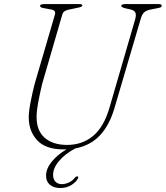

<svg xmlns="http://www.w3.org/2000/svg" viewBox="-20 -720 814 942"><path d="M517.5 -193 643.5 -626.5Q649 -647 644.2 -658Q639.5 -669 621 -673.5L596 -679Q575 -684.5 575 -690.5Q575 -700 595 -700H758.5Q773.5 -700 773.5 -692.5Q773.5 -688 770.2 -685.2Q767 -682.5 753 -680L717.5 -673Q699.5 -669.5 688 -660Q676.5 -650.5 670 -626L542 -191Q517.5 -106.5 470.5 -56.2Q423.5 -6 350 8Q301 33.5 270.8 68.5Q240.5 103.5 240.5 138.5Q240.5 160 252.5 171.8Q264.5 183.5 283.5 183.5Q300 183.5 318 175.2Q336 167 347.5 151.5Q353.5 145 359 145.5Q366.5 145.5 363 153.5Q356.5 170.5 332.2 186.5Q308 202.5 276.5 202.5Q243 202.5 224.5 186.2Q206 170 206 142Q206 108 233.2 74Q260.5 40 306.5 12.5Q299 13 291 13Q204 13 162.5 -31.8Q121 -76.5 121 -144.5Q121 -172 130 -219Q139 -266 150.5 -310L249 -647Q256.5 -670 230 -673.5L196 -680Q176.5 -682.5 176.5 -691.5Q176.5 -700 200 -700H369.5Q384 -700 384 -693Q384 -686 359 -681.5L318.5 -673Q306 -671 297.5 -665.5Q289 -660 285.5 -648L187 -309Q174 -254.5 166.8 -214.5Q159.5 -174.5 159.5 -146Q159.5 -78.5 199.5 -43.8Q239.5 -9 309 -9Q384.5 -9 437.5 -53.8Q490.5 -98.5 517.5 -193Z"/></svg>

Font: Fraunces 9pt Thin
Style: Italic
Weight: 100
Italic angle: -16°
Version: Version 1.000;[b76b70a41]